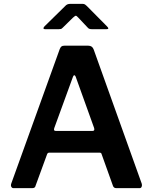

<svg xmlns="http://www.w3.org/2000/svg" viewBox="-20 -980 796 1000"><path d="M50 0Q43 0 39 -7Q35 -14 39 -25L291 -724Q295 -734 300 -738Q305 -742 315 -742H440Q461 -742 468 -722L718 -24Q721 -16 718 -8Q715 0 707 0H586Q572 0 568 -13L510 -175Q509 -180 506.5 -182.5Q504 -185 498 -185H237Q228 -185 225 -176L165 -12Q164 -6 159.5 -3Q155 0 147 0H50ZM462 -298Q475 -298 470 -314L374 -581Q371 -588 367 -588Q363 -588 360 -580L263 -314Q257 -298 271 -298ZM437 -836 388 -888Q379 -898 375 -898Q371 -898 360 -888L307 -836Q301 -830 297.5 -829Q294 -828 286 -828H214Q207 -828 206.5 -832.5Q206 -837 212 -843L318 -947Q324 -954 330.5 -957Q337 -960 348 -960H409Q418 -960 423 -956.5Q428 -953 432 -949L537 -843Q552 -828 535 -828H458Q452 -828 446.5 -829.5Q441 -831 437 -836Z"/></svg>

Font: Libre Franklin SemiBold
Style: Regular
Weight: 600
Designer: Pablo Impallari, Rodrigo Fuenzalida, Nhung Nguyen
Foundry: Impallari Type
Version: Version 3.000